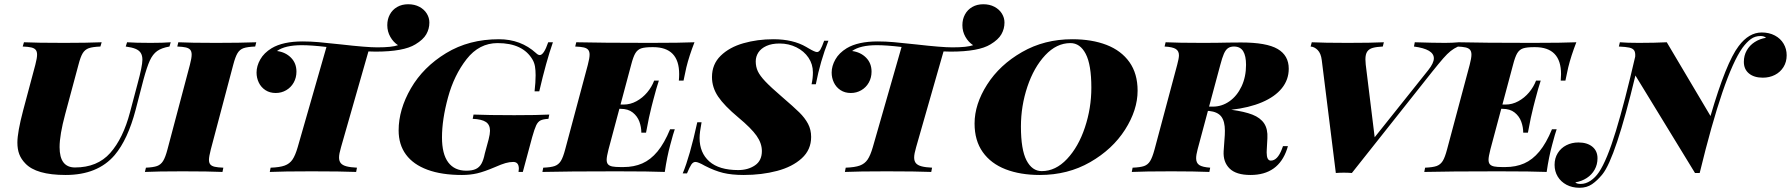

<svg xmlns="http://www.w3.org/2000/svg" viewBox="-20 -806 8395 900"><path d="M517.6 -79.1Q438 14.2 287.6 14.2Q149.4 14.2 98.6 -40Q79.1 -60.1 70.3 -83.3Q61.5 -106.4 61.5 -137.7Q61.5 -186 88.4 -288.1L145.5 -502Q153.8 -533.7 153.8 -549.8Q153.8 -564.9 147 -572.8Q140.1 -580.6 126.2 -583.7Q112.3 -586.9 86.4 -587.9L92.3 -607.9Q150.9 -605 281.7 -605Q386.2 -605 456.5 -607.9L450.7 -587.9Q414.1 -586.4 396.2 -580.1Q378.4 -573.7 367.9 -556.9Q357.4 -540 347.7 -502L285.6 -271Q259.3 -173.3 259.3 -116.2Q259.3 -21 331.5 -21Q436.5 -21 496.8 -89.1Q557.1 -157.2 589.4 -279.8L624.5 -412.1Q647.5 -496.6 647.5 -525.9Q647.5 -545.9 639.6 -558.1Q631.8 -570.3 615.2 -577.1Q598.6 -584 569.3 -587.9L575.7 -607.9Q614.3 -605 686.5 -605Q745.6 -605 780.3 -607.9L774.4 -587.9Q737.3 -581.5 716.6 -566.7Q695.8 -551.8 682.1 -521.7Q668.5 -491.7 652.3 -432.1L615.7 -291Q579.1 -151.9 517.6 -79.1Z M959.5 -57.1Q959.5 -42.5 966.1 -34.9Q972.7 -27.3 986.8 -24.2Q1001 -21 1026.9 -20L1022.9 0Q958.5 -2.9 835.9 -2.9Q717.8 -2.9 659.2 0L664.1 -20Q698.7 -21.5 716.3 -27.8Q733.9 -34.2 744.6 -51.5Q755.4 -68.8 765.1 -106L870.1 -502Q878.4 -533.7 878.4 -549.8Q878.4 -564.9 871.6 -572.8Q864.7 -580.6 850.8 -583.7Q836.9 -586.9 811 -587.9L815.9 -607.9Q871.6 -605 993.2 -605Q1105.5 -605 1181.2 -607.9L1176.3 -587.9Q1139.2 -586.4 1121.3 -580.1Q1103.5 -573.7 1093.3 -556.6Q1083 -539.6 1073.2 -502L968.3 -106Q959.5 -71.8 959.5 -57.1Z M1992.7 -700.2Q1992.7 -670.9 1978.3 -645.5Q1963.9 -620.1 1927.2 -598.1Q1872.1 -564 1740.2 -564Q1730.5 -564 1707 -564.9L1578.6 -116.2Q1569.3 -84.5 1569.3 -67.9Q1569.3 -50.8 1577.6 -41Q1585.9 -31.2 1604 -26.4Q1622.1 -21.5 1653.3 -20L1649.4 0Q1579.1 -2.9 1440.4 -2.9Q1307.6 -2.9 1244.6 0L1248.5 -20Q1291.5 -21.5 1314.7 -30Q1337.9 -38.6 1351.1 -58.1Q1364.3 -77.6 1375.5 -116.2L1510.3 -585.9Q1439 -594.2 1394.5 -594.2Q1316.4 -594.2 1278.3 -566.9Q1318.4 -561.5 1344 -535.6Q1369.6 -509.8 1369.6 -470.2Q1369.6 -441.9 1356.7 -418.9Q1343.8 -396 1321.5 -383.1Q1299.3 -370.1 1272.5 -370.1Q1244.6 -370.1 1224.1 -383.5Q1203.6 -397 1193.1 -418.9Q1182.6 -440.9 1182.6 -465.8Q1182.6 -496.6 1200 -527.3Q1217.3 -558.1 1253.4 -580.1Q1306.6 -611.8 1398.4 -611.8Q1435.1 -611.8 1473.9 -608.4Q1512.7 -605 1579.1 -597.7Q1698.2 -584 1748.5 -584Q1817.9 -584 1845.7 -594.2Q1823.7 -608.4 1809.6 -633.3Q1795.4 -658.2 1795.4 -688Q1795.4 -715.8 1807.4 -738Q1819.3 -760.3 1841.6 -773.2Q1863.8 -786.1 1893.6 -786.1Q1922.9 -786.1 1945.6 -774.2Q1968.3 -762.2 1980.5 -742.4Q1992.7 -722.7 1992.7 -700.2Z M2412.1 -15.1Q2412.1 -46.9 2385.7 -46.9Q2368.7 -46.9 2349.6 -41.5Q2330.6 -36.1 2300.8 -22.9Q2249.5 -1 2216.6 6.6Q2183.6 14.2 2145.5 14.2Q2050.3 14.2 1983.9 -10.3Q1917.5 -34.7 1883.1 -81.3Q1848.6 -127.9 1848.6 -194.8Q1848.6 -292.5 1906.2 -392.1Q1963.9 -491.7 2071 -556.9Q2178.2 -622.1 2318.8 -622.1Q2421.4 -622.1 2492.7 -557.1Q2502 -547.9 2510.3 -547.9Q2529.3 -547.9 2549.8 -607.9H2571.8Q2540 -517.1 2507.8 -377.9H2485.8Q2490.7 -420.9 2490.7 -453.1Q2490.7 -477.1 2487.8 -494.1Q2484.9 -511.2 2476.6 -525.9Q2431.6 -604 2312.5 -604Q2226.1 -604 2167.2 -528.8Q2108.4 -453.6 2080.1 -349.6Q2051.8 -245.6 2051.8 -162.1Q2051.8 -84 2081.1 -44.9Q2110.4 -5.9 2165.5 -5.9Q2193.4 -5.9 2210.2 -13.7Q2227.1 -21.5 2236.8 -38.8Q2246.6 -56.2 2252.4 -85.9L2270.5 -152.8Q2276.9 -178.2 2276.9 -192.9Q2276.9 -221.2 2257.8 -234.1Q2238.8 -247.1 2195.8 -249L2199.7 -269Q2267.1 -266.1 2390.6 -266.1Q2500.5 -266.1 2554.7 -269L2550.8 -249Q2525.9 -247.6 2513.7 -241.5Q2501.5 -235.4 2493.4 -218.5Q2485.4 -201.7 2474.6 -163.1L2430.7 0H2410.6Q2412.1 -8.3 2412.1 -15.1Z M3235.4 -607.9Q3210.4 -543.9 3197.3 -490.2Q3193.4 -474.1 3188 -446.8L3184.1 -428.2H3162.1Q3163.6 -444.3 3163.6 -458.5Q3163.6 -585 3041.5 -585H3038.1Q3002.9 -585 2985.8 -579.3Q2968.8 -573.7 2958.5 -556.9Q2948.2 -540 2938.5 -502L2888.7 -315.9H2903.3Q2934.6 -315.9 2963.4 -331.5Q2992.2 -347.2 3013.7 -372.8Q3035.2 -398.4 3046.4 -428.2H3068.4Q3057.1 -394.5 3042 -336.4L3034.2 -306.2Q3022.9 -263.7 3008.3 -184.1H2986.3Q2986.3 -210.4 2977.1 -235.8Q2967.8 -261.2 2946 -278.6Q2924.3 -295.9 2889.2 -295.9H2883.3L2832.5 -106Q2823.7 -71.8 2823.7 -57.1Q2823.7 -43 2830.3 -35.6Q2836.9 -28.3 2850.6 -25.6Q2864.3 -22.9 2889.2 -22.9H2902.3Q2951.7 -22.9 2990.7 -40Q3029.8 -57.1 3062 -95.9Q3094.2 -134.8 3121.1 -200.2H3143.1Q3136.7 -183.1 3122.1 -127.9Q3106.4 -70.8 3096.2 0Q3028.3 -2.9 2870.1 -2.9Q2638.2 -2.9 2522.5 0L2526.4 -20Q2562.5 -21.5 2580.3 -27.8Q2598.1 -34.2 2608.9 -51.3Q2619.6 -68.4 2629.4 -106L2735.4 -502Q2743.7 -533.7 2743.7 -549.8Q2743.7 -564.9 2736.8 -572.8Q2730 -580.6 2716.1 -583.7Q2702.1 -586.9 2676.3 -587.9L2681.2 -607.9Q2796.4 -605 3028.3 -605Q3172.4 -605 3235.4 -607.9Z M3804.2 -411.1H3784.2Q3790.5 -438.5 3790.5 -466.8Q3790.5 -504.9 3769.8 -535.6Q3749 -566.4 3713.1 -584.2Q3677.2 -602.1 3634.3 -602.1Q3597.7 -602.1 3572.5 -590.6Q3547.4 -579.1 3534.9 -560.1Q3522.5 -541 3522.5 -518.1Q3522.5 -493.2 3532.2 -472.2Q3542 -451.2 3567.6 -424.1Q3593.3 -397 3644.5 -353Q3700.7 -304.7 3726.8 -279.1Q3752.9 -253.4 3767.6 -225.8Q3782.2 -198.2 3782.2 -164.1Q3782.2 -104 3738.3 -64Q3694.3 -23.9 3622.6 -4.9Q3550.8 14.2 3466.3 14.2Q3409.7 14.2 3369.6 4.4Q3329.6 -5.4 3284.2 -28.8Q3252.4 -46.9 3240.2 -46.9Q3229 -46.9 3220.9 -35.2Q3212.9 -23.4 3200.2 6.8H3180.2Q3213.4 -72.3 3248.5 -232.9H3268.6Q3259.3 -184.6 3259.3 -159.2Q3259.3 -89.8 3304.9 -49.3Q3350.6 -8.8 3440.4 -8.8Q3486.3 -8.8 3518.8 -30.8Q3551.3 -52.7 3551.3 -98.1Q3551.3 -134.3 3526.4 -169.7Q3501.5 -205.1 3440.4 -255.9Q3375 -310.5 3346.2 -353.3Q3317.4 -396 3317.4 -444.8Q3317.4 -504.9 3358.2 -544.7Q3398.9 -584.5 3464.6 -603.3Q3530.3 -622.1 3605.5 -622.1Q3697.3 -622.1 3759.3 -585.9L3770 -579.6Q3799.8 -562 3809.6 -562Q3818.8 -562 3825.9 -574.2Q3833 -586.4 3843.3 -615.2H3863.3Q3825.2 -520 3804.2 -411.1Z M4688.5 -700.2Q4688.5 -670.9 4674.1 -645.5Q4659.7 -620.1 4623 -598.1Q4567.9 -564 4436 -564Q4426.3 -564 4402.8 -564.9L4274.4 -116.2Q4265.1 -84.5 4265.1 -67.9Q4265.1 -50.8 4273.4 -41Q4281.7 -31.2 4299.8 -26.4Q4317.9 -21.5 4349.1 -20L4345.2 0Q4274.9 -2.9 4136.2 -2.9Q4003.4 -2.9 3940.4 0L3944.3 -20Q3987.3 -21.5 4010.5 -30Q4033.7 -38.6 4046.9 -58.1Q4060.1 -77.6 4071.3 -116.2L4206.1 -585.9Q4134.8 -594.2 4090.3 -594.2Q4012.2 -594.2 3974.1 -566.9Q4014.2 -561.5 4039.8 -535.6Q4065.4 -509.8 4065.4 -470.2Q4065.4 -441.9 4052.5 -418.9Q4039.6 -396 4017.3 -383.1Q3995.1 -370.1 3968.3 -370.1Q3940.4 -370.1 3919.9 -383.5Q3899.4 -397 3888.9 -418.9Q3878.4 -440.9 3878.4 -465.8Q3878.4 -496.6 3895.8 -527.3Q3913.1 -558.1 3949.2 -580.1Q4002.4 -611.8 4094.2 -611.8Q4130.9 -611.8 4169.7 -608.4Q4208.5 -605 4274.9 -597.7Q4394 -584 4444.3 -584Q4513.7 -584 4541.5 -594.2Q4519.5 -608.4 4505.4 -633.3Q4491.2 -658.2 4491.2 -688Q4491.2 -715.8 4503.2 -738Q4515.1 -760.3 4537.4 -773.2Q4559.6 -786.1 4589.4 -786.1Q4618.7 -786.1 4641.4 -774.2Q4664.1 -762.2 4676.3 -742.4Q4688.5 -722.7 4688.5 -700.2Z M4548.3 -227.1Q4548.3 -317.4 4607.2 -409.7Q4666 -502 4770.8 -562Q4875.5 -622.1 5006.3 -622.1Q5098.1 -622.1 5167 -595.5Q5235.8 -568.8 5274.2 -514.9Q5312.5 -460.9 5312.5 -380.9Q5312.5 -290.5 5253.7 -198.2Q5194.8 -106 5090.1 -45.9Q4985.4 14.2 4854.5 14.2Q4762.7 14.2 4693.8 -12.5Q4625 -39.1 4586.7 -93Q4548.3 -147 4548.3 -227.1ZM4765.6 -212.9Q4765.6 -105 4791.7 -54.4Q4817.9 -3.9 4863.3 -3.9Q4928.2 -3.9 4981.7 -60.8Q5035.2 -117.7 5065.4 -208.3Q5095.7 -298.8 5095.7 -395Q5095.7 -502.9 5069.3 -553.5Q5043 -604 4997.6 -604Q4932.6 -604 4879.4 -547.1Q4826.2 -490.2 4795.9 -399.7Q4765.6 -309.1 4765.6 -212.9Z M6017.1 -121.1 6013.2 -107.9Q5972.7 14.2 5841.8 14.2Q5774.4 14.2 5743.7 -16.1Q5712.9 -46.4 5715.8 -97.2L5721.2 -172.9Q5721.7 -180.2 5721.7 -193.4Q5721.7 -237.3 5704.8 -259.5Q5688 -281.7 5647 -286.1H5642.1L5593.8 -106Q5586.9 -80.1 5586.9 -64Q5586.9 -42 5601.8 -32.2Q5616.7 -22.5 5652.8 -20L5648.9 0Q5580.1 -2.9 5471.2 -2.9Q5345.2 -2.9 5285.2 0L5289.1 -20Q5325.2 -21.5 5342.8 -27.6Q5360.4 -33.7 5371.1 -50.8Q5381.8 -67.9 5392.1 -106L5498 -502Q5506.3 -532.7 5506.3 -546.9Q5506.3 -566.9 5491.5 -576.4Q5476.6 -585.9 5439 -587.9L5443.8 -607.9Q5502.4 -605 5616.2 -605Q5686 -605 5738.8 -606.4L5797.9 -606.9Q5917 -606.9 5969 -576.4Q6021 -545.9 6021 -483.9Q6021 -432.6 5988.8 -392.6Q5956.5 -352.5 5895.8 -326.7Q5835 -300.8 5751.5 -291.5Q5813.5 -283.2 5850.8 -268.6Q5888.2 -253.9 5905.8 -227.3Q5923.3 -200.7 5920.9 -158.2L5918 -105Q5917.5 -100.1 5917.5 -91.3Q5917.5 -53.2 5937 -53.2Q5968.3 -53.2 5988.8 -106.9L5994.1 -121.1ZM5700.2 -502 5647.5 -306.2H5665Q5707.5 -306.2 5743.2 -331.3Q5778.8 -356.4 5799.8 -401.1Q5820.8 -445.8 5820.8 -502Q5820.8 -543.9 5807.4 -565.9Q5793.9 -587.9 5764.2 -587.9Q5747.1 -587.9 5736.1 -580.1Q5725.1 -572.3 5717 -554Q5709 -535.6 5700.2 -502Z M6818.8 -607.9 6814.5 -587.9Q6795.4 -579.1 6779.8 -566.7Q6764.2 -554.2 6745.4 -532.7Q6726.6 -511.2 6692.9 -469.2L6316.9 4.9Q6297.9 3.4 6279.3 3.4Q6260.7 3.4 6241.7 4.9L6175.8 -523.9Q6171.9 -556.2 6156.5 -571.5Q6141.1 -586.9 6123.5 -587.9L6128.9 -607.9Q6185.1 -605 6296.9 -605Q6408.2 -605 6466.8 -607.9L6461.9 -587.9Q6431.6 -586.4 6414.6 -581.5Q6397.5 -576.7 6388.9 -564.2Q6380.4 -551.8 6380.4 -527.8Q6380.4 -517.1 6381.8 -503.9L6423.8 -162.6L6674.8 -477.1Q6701.2 -510.3 6701.2 -532.7Q6701.2 -575.7 6607.9 -587.9L6611.8 -607.9Q6700.7 -605 6753.9 -605Q6787.6 -605 6818.8 -607.9Z M7369.1 -607.9Q7344.2 -543.9 7331.1 -490.2Q7327.1 -474.1 7321.8 -446.8L7317.9 -428.2H7295.9Q7297.4 -444.3 7297.4 -458.5Q7297.4 -585 7175.3 -585H7171.9Q7136.7 -585 7119.6 -579.3Q7102.5 -573.7 7092.3 -556.9Q7082 -540 7072.3 -502L7022.5 -315.9H7037.1Q7068.4 -315.9 7097.2 -331.5Q7126 -347.2 7147.5 -372.8Q7168.9 -398.4 7180.2 -428.2H7202.1Q7190.9 -394.5 7175.8 -336.4L7168 -306.2Q7156.7 -263.7 7142.1 -184.1H7120.1Q7120.1 -210.4 7110.8 -235.8Q7101.6 -261.2 7079.8 -278.6Q7058.1 -295.9 7022.9 -295.9H7017.1L6966.3 -106Q6957.5 -71.8 6957.5 -57.1Q6957.5 -43 6964.1 -35.6Q6970.7 -28.3 6984.4 -25.6Q6998 -22.9 7022.9 -22.9H7036.1Q7085.4 -22.9 7124.5 -40Q7163.6 -57.1 7195.8 -95.9Q7228 -134.8 7254.9 -200.2H7276.9Q7270.5 -183.1 7255.9 -127.9Q7240.2 -70.8 7230 0Q7162.1 -2.9 7003.9 -2.9Q6772 -2.9 6656.2 0L6660.2 -20Q6696.3 -21.5 6714.1 -27.8Q6731.9 -34.2 6742.7 -51.3Q6753.4 -68.4 6763.2 -106L6869.1 -502Q6877.4 -533.7 6877.4 -549.8Q6877.4 -564.9 6870.6 -572.8Q6863.8 -580.6 6849.9 -583.7Q6835.9 -586.9 6810.1 -587.9L6814.9 -607.9Q6930.2 -605 7162.1 -605Q7306.2 -605 7369.1 -607.9Z M8355 -546.9Q8355 -515.6 8340.1 -491.7Q8325.2 -467.8 8299.8 -454.8Q8274.4 -441.9 8243.2 -441.9Q8202.1 -441.9 8178.2 -461.7Q8154.3 -481.4 8154.3 -516.1Q8154.3 -545.4 8167.7 -569.3Q8181.2 -593.3 8204.8 -608.6Q8228.5 -624 8258.3 -628.9Q8249 -637.2 8232.9 -637.2Q8206.5 -637.2 8187 -622.8Q8167.5 -608.4 8147.9 -582Q8059.6 -457 7947.3 4.9H7925.3L7646 -452.1Q7552.7 -64.5 7491.2 11.2Q7467.3 40.5 7442.6 57.4Q7418 74.2 7384.3 74.2Q7349.6 74.2 7323 60.1Q7296.4 45.9 7281.7 21.5Q7267.1 -2.9 7267.1 -33.2Q7267.1 -64.5 7282 -88.4Q7296.9 -112.3 7322.3 -125.2Q7347.7 -138.2 7378.9 -138.2Q7419.9 -138.2 7444.1 -118.4Q7468.3 -98.6 7468.3 -64Q7468.3 -34.7 7454.8 -10.7Q7441.4 13.2 7417.7 28.6Q7394 43.9 7364.3 48.8Q7371.1 56.2 7389.2 56.2Q7413.1 56.2 7435.5 41.3Q7458 26.4 7475.1 1Q7512.7 -54.7 7554.4 -191.7Q7596.2 -328.6 7645 -540.5Q7646.5 -560.1 7640.1 -569.6Q7633.8 -579.1 7617.7 -582.8Q7601.6 -586.4 7568.4 -587.9L7573.2 -607.9Q7605 -605 7662.1 -605Q7735.8 -605 7793 -607.9L7998 -262.2Q8071.3 -513.2 8129.9 -589.8Q8177.7 -653.8 8238.3 -653.8Q8272.9 -653.8 8299.6 -639.6Q8326.2 -625.5 8340.6 -601.1Q8355 -576.7 8355 -546.9Z"/></svg>

Font: TypoPRO Playfair Display SC
Style: Italic
Weight: 900
Italic angle: -14°
Designer: Claus Eggers Sørensen
Foundry: Claus Eggers Sørensen
Version: Version 1.004;PS 001.004;hotconv 1.0.70;makeotf.lib2.5.58329